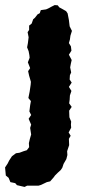

<svg xmlns="http://www.w3.org/2000/svg" viewBox="-71 -522 335 758"><path d="M35 71 44 59 43 43 47 26 52 9 48 -17 52 -30 42 -53 52 -68 45 -82 48 -106 51 -123 41 -135 46 -160 50 -187 51 -199 44 -223 40 -241 48 -253 39 -276 46 -294 45 -304 42 -320 36 -335 39 -351 42 -375 38 -395 44 -404V-421L54 -429L60 -446L67 -452L77 -465L86 -470L90 -482L111 -485L124 -491L131 -495L145 -502L157 -501L163 -493L176 -486L190 -478L196 -469L201 -443L204 -418L213 -400L207 -381L205 -366L201 -352L209 -339L211 -322L201 -306L212 -285L209 -272L206 -256L210 -236L205 -225L204 -208L212 -196L201 -179L211 -163L205 -145L204 -128L202 -114L212 -100L202 -85L203 -59L210 -42L209 -30L210 -18L200 1L208 14L201 26L202 51L194 75L195 90L191 106L180 125L175 140L169 149L157 160L146 171L141 178L127 194L114 197L91 208L81 211H63H36L26 216L-4 209L-11 201L-30 197L-37 180L-48 171L-51 139L-41 124L-35 112L-24 95L-8 83L6 81L22 75Z"/></svg>

Font: Winky Rough
Style: Bold
Weight: 700
Designer: Simon Atzbach
Foundry: typofactur
Version: Version 1.206; ttfautohint (v1.8.4.7-5d5b)